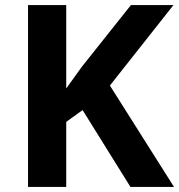

<svg xmlns="http://www.w3.org/2000/svg" viewBox="-20 -734 703 754"><path d="M663.3 0H492.3L304.3 -301.7L240.1 -255.4V0H90.1V-714H240.1V-386.6Q255.4 -407.8 270.6 -429Q285.9 -450.2 301.1 -471.4L494.1 -714H661.1L411.6 -398.1Z"/></svg>

Font: Noto Sans Hebrew
Style: Regular
Weight: 400
Designer: Monotype Design Team
Foundry: Monotype Imaging Inc.
Version: Version 2.003;January 10, 2023;FontCreator 14.0.0.2877 64-bi